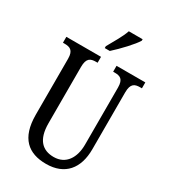

<svg xmlns="http://www.w3.org/2000/svg" viewBox="-224 -1039 1021 1156"><g transform="rotate(30 286.5 -460.5)"><path d="M246 -784V-771H281C329 -814 397 -886 417 -921V-931H321C306 -886 274 -835 246 -784ZM288 10C419 10 486 -73 486 -206V-601C486 -664 512 -673 550 -673H561V-714H361V-673H371C409 -673 434 -664 434 -605V-208C434 -118 392 -49 307 -49C231 -49 179 -93 179 -210V-601C179 -664 205 -673 243 -673H253V-714H12V-673H23C60 -673 87 -664 87 -605V-216C87 -53 165 10 288 10Z"/></g></svg>

Font: Noto Serif Tamil ExtraCondensed
Style: Italic
Weight: 400
Width: 2
Italic angle: -12°
Designer: Indian Type Foundry, Tom Grace, and the Monotype Design Team
Foundry: Monotype Imaging Inc.
Version: Version 2.003